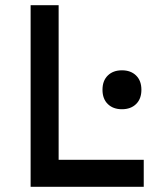

<svg xmlns="http://www.w3.org/2000/svg" viewBox="-20 -720 639 740"><path d="M98 0V-700H206V-104H534V0ZM395.5 -319Q375 -339 375 -374Q375 -409 395.5 -429Q416 -449 450 -449Q484 -449 504.5 -429Q525 -409 525 -374Q525 -339 504.5 -319Q484 -299 450 -299Q416 -299 395.5 -319Z"/></svg>

Font: Easer Grotesk
Style: Regular
Weight: 400
Designer: Boardeaser, Bonnie Shaver-Troup, Thomas Jockin
Foundry: Lexend
Version: Version 1.008;Glyphs 3.1.2 (3151)